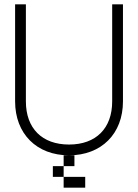

<svg xmlns="http://www.w3.org/2000/svg" viewBox="-20 -720 640 890"><path d="M550 -250V-700H500V-250C500 -125 425 -50 300 -50C175 -50 100 -125 100 -250V-700H50V-250C50 -100 150 0 300 0C450 0 550 -100 550 -250ZM225 100H275V50H225ZM275 150H375V100H275ZM275 50H325V0H275Z"/></svg>

Font: LS-VG5000 Light
Style: Regular
Weight: 400
Designer: Justin Bihan, 2021
Foundry: Justin Bihan, 2021
Version: Version 1.000;Glyphs 3.1.2 (3151)